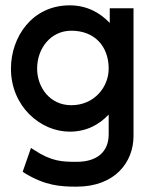

<svg xmlns="http://www.w3.org/2000/svg" viewBox="-20 -502 550 719"><path d="M21 -245C21 -104 131 -9 241 -9C305 -9 352 -36 387 -73V1C387 67 343 104 267 104C214 104 173 103 107 59L96 52L65 141L72 146C149 193 205 197 267 197C410 197 480 106 480 7V-471H391V-416C356 -453 307 -482 241 -482C100 -482 21 -363 21 -245ZM119 -245C119 -321 170 -387 247 -387C335 -387 387 -328 387 -245C387 -176 333 -108 247 -108C166 -108 119 -176 119 -245Z"/></svg>

Font: Charger Pro
Style: ExBd
Weight: 400
Designer: Jasper
Foundry: Cannot Into Space Fonts
Version: Version 1.09